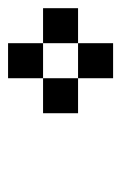

<svg xmlns="http://www.w3.org/2000/svg" viewBox="64 -1020 290 457"><g transform="rotate(90 208.5 -792.0)"><path d="M83.3 -916.7H166.7V-833.3H83.3ZM0 -750V-833.3H83.3V-750ZM83.3 -750H166.7V-666.7H83.3ZM166.7 -833.3H250V-750H166.7Z"/></g></svg>

Font: Galmuri11 Regular
Style: Regular
Weight: 400
Designer: Minseo Lee (Quiple)
Version: Version 2.356;hotconv 1.1.0;makeotfexe 2.6.0 DEVELOPMENT